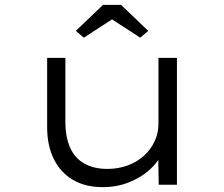

<svg xmlns="http://www.w3.org/2000/svg" viewBox="-20 -760 921 790"><path d="M403 10Q331 10 280 -20Q229 -50 201.5 -105.5Q174 -161 174 -237V-522H249V-259Q249 -196 268.5 -152.5Q288 -109 327 -87Q366 -65 422 -65Q466 -65 504.5 -79Q543 -93 571.5 -118.5Q600 -144 616 -178Q632 -212 632 -251V-522H708V0H633L631 -121L644 -128Q633 -96 598.5 -64Q564 -32 513.5 -11Q463 10 403 10ZM325 -605 292 -633 404 -740H478L590 -633L557 -605L426 -690H456Z"/></svg>

Font: Lexend Tera Light
Style: Regular
Weight: 300
Designer: Bonnie Shaver-Troup, Thomas Jockin
Foundry: Lexend
Version: Version 1.007